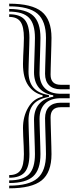

<svg xmlns="http://www.w3.org/2000/svg" viewBox="-20 -820 459 1044"><path d="M359 -334.5V-359H310Q255 -359 255 -414.5Q255 -426.2 255.8 -453.1Q256.5 -480 257.5 -512Q258.5 -544 259.2 -572.1Q260 -600.2 260 -614Q260 -713.5 206.6 -756.8Q153.2 -800 30 -800V-785.5Q137 -785.5 183.5 -745.8Q230 -706 230 -614Q230 -600.2 229.2 -573Q228.5 -545.8 227.5 -514.6Q226.5 -483.5 225.8 -457.1Q225 -430.8 225 -419Q225 -378.2 247 -356.4Q269 -334.5 310 -334.5ZM30 175.2Q121 175.2 160.5 138.8Q200 102.2 200 18Q200 4.5 199.2 -22Q198.5 -48.5 197.5 -78.9Q196.5 -109.2 195.8 -135.1Q195 -161 195 -173Q195 -227.5 224.8 -256.6Q254.5 -285.8 310 -285.8H359V-310.2H310Q254.5 -310.2 224.8 -339.5Q195 -368.8 195 -423Q195 -435 195.8 -460.9Q196.5 -486.8 197.5 -517.1Q198.5 -547.5 199.2 -574Q200 -600.5 200 -614Q200 -698.2 160.5 -734.8Q121 -771.2 30 -771.2V-756.8Q105 -756.8 137.5 -723.6Q170 -690.5 170 -614Q170 -600.8 169.2 -575.1Q168.5 -549.5 167.5 -520Q166.5 -490.5 165.8 -465.2Q165 -440 165 -427.5Q165 -374.5 192.1 -342.4Q219.2 -310.2 269.5 -302V-294Q219.2 -285.8 192.1 -253.8Q165 -221.8 165 -168.8Q165 -156.2 165.8 -130.9Q166.5 -105.5 167.5 -76Q168.5 -46.5 169.2 -20.9Q170 4.8 170 18Q170 94.5 137.5 127.6Q105 160.8 30 160.8ZM30 146.5Q88.8 146.5 114.4 116.6Q140 86.8 140 18Q140 5 139.2 -20Q138.5 -45 137.5 -73.8Q136.5 -102.5 135.8 -127.4Q135 -152.2 135 -165Q135 -221.8 162 -252.8Q189 -283.8 246 -293V-303Q189 -312.2 162 -343.4Q135 -374.5 135 -431Q135 -443.8 135.8 -468.6Q136.5 -493.5 137.5 -522.2Q138.5 -551 139.2 -576Q140 -601 140 -614Q140 -682.8 114.4 -712.6Q88.8 -742.5 30 -742.5V-728Q73 -728 91.5 -701.6Q110 -675.2 110 -614Q110 -597 108.8 -570.1Q107.5 -543.2 106.2 -516.2Q105 -489.2 105 -472Q105 -397.5 133.4 -356Q161.8 -314.5 211.5 -302V-294Q162.2 -284.2 133.6 -235.6Q105 -187 105 -124Q105 -106.8 106.2 -79.8Q107.5 -52.8 108.8 -25.9Q110 1 110 18Q110 79 91.5 105.5Q73 132 30 132ZM30 204Q153.2 204 206.6 160.8Q260 117.5 260 18Q260 4 259.2 -24Q258.5 -52 257.5 -84Q256.5 -116 255.8 -143Q255 -170 255 -181.5Q255 -237 310 -237H359V-261.5H310Q269 -261.5 247 -239.6Q225 -217.8 225 -177Q225 -165.2 225.8 -138.9Q226.5 -112.5 227.5 -81.4Q228.5 -50.2 229.2 -23Q230 4.2 230 18Q230 109.8 183.5 149.6Q137 189.5 30 189.5Z"/></svg>

Font: Big Shoulders Inline Display Black
Style: Regular
Weight: 900
Designer: Patric King
Foundry: XO Type Co
Version: Version 1.000